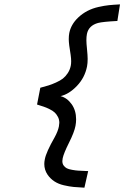

<svg xmlns="http://www.w3.org/2000/svg" viewBox="-20 -745 578 893"><path d="M152.3 -258.8 167.5 -336.9Q190.9 -343.3 205.6 -347.7Q220.2 -352.1 240.2 -361.1Q260.3 -370.1 272.5 -379.6Q284.7 -389.2 294.9 -404.5Q305.2 -419.9 309.1 -439Q311 -448.2 311 -460.4Q311 -471.7 308.6 -489.7Q299.8 -541.5 299.8 -562.5Q299.8 -579.1 302.2 -591.3Q310.1 -631.3 343.3 -663.1Q363.3 -682.1 387 -694.3Q410.6 -706.5 438.2 -712.6Q465.8 -718.8 486.6 -720.9Q507.3 -723.1 538.1 -724.6L525.9 -647.5Q458 -644 436 -638.2Q392.1 -626 384.3 -586.9Q381.8 -574.7 381.8 -557.6Q381.8 -543.9 384.8 -515.1Q387.7 -486.3 387.7 -470.7Q387.7 -450.7 384.8 -436Q374.5 -383.8 337.9 -345.5Q301.3 -307.1 261.7 -297.9Q292 -290 313 -260.7Q334 -231.4 334 -189.9Q334 -174.8 331.1 -159.7Q325.7 -130.4 301 -81.3Q276.4 -32.2 271.5 -8.8Q270 -1.5 270 4.4Q270 16.6 276.1 24.9Q282.2 33.2 290.5 37.6Q298.8 42 315.2 44.9Q331.5 47.9 343.8 48.6Q356 49.3 378.4 50.3Q386.2 50.8 390.1 50.8L372.6 127.9Q341.8 126.5 322.3 124.5Q302.7 122.6 277.1 116.7Q251.5 110.8 232.7 98.4Q213.9 85.9 201.2 67.4Q186 44.9 186 17.6Q186 7.8 188.5 -4.4Q194.8 -37.6 233.9 -106Q249.5 -134.3 253.9 -156.7Q255.9 -169.4 255.9 -173.8Q255.9 -189 249.5 -201.2Q243.2 -213.4 234.4 -221.7Q225.6 -230 210.2 -237.5Q194.8 -245.1 182.9 -249Q170.9 -252.9 152.3 -258.8Z"/></svg>

Font: Fantasque Sans Mono
Style: Italic
Weight: 400
Italic angle: -11°
Monospace: yes
Designer: Jany Belluz
Version: Version 1.8.0 ; ttfautohint (v1.8.2)